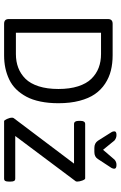

<svg xmlns="http://www.w3.org/2000/svg" viewBox="154 -742 588 936"><g transform="rotate(90 448.0 -274.0)"><path d="M701.1 -440Q678.2 -440 666.3 -457L624.3 -523.6Q620.3 -529.5 620.3 -537.5Q620.3 -547.8 637.3 -547.8H638.9Q652.8 -547.8 664.7 -538.2L710.3 -482.4L758.2 -538.2Q768.9 -547.8 783.2 -547.8H784.8Q802.6 -547.8 802.6 -536.7Q802.6 -531.5 798.7 -523.6L755.1 -457Q744.4 -440 721 -440ZM95.9 0Q72.9 0 72.9 -22.6V-506.5Q72.9 -529.1 95.9 -529.1H249.3Q289.7 -529.1 323.8 -520.6Q357.9 -512.1 387.8 -492.5Q417.8 -472.8 438.6 -442.9Q459.4 -413 471.3 -367.6Q483.2 -322.2 483.2 -264.8Q483.2 -216.8 475 -177.2Q466.9 -137.5 451.4 -108.8Q436 -80.1 415.2 -58.9Q394.4 -37.7 367.6 -25Q340.9 -12.3 311.7 -6.1Q282.6 0 249.3 0ZM139.5 -57.5H243.4Q280.2 -57.5 310.3 -69Q340.5 -80.5 364.1 -104.2Q387.6 -128 400.7 -168.8Q413.8 -209.7 413.8 -264.8Q413.8 -319.9 400.7 -360.7Q387.6 -401.5 364.1 -425.5Q340.5 -449.5 310.3 -461Q280.2 -472.5 243.4 -472.5H139.5ZM570.7 0Q566.4 0 560 -13.9Q553.7 -27.7 553.7 -38.8Q553.7 -43.6 556.1 -47.2L777.6 -340.9H584.6Q569.2 -340.9 569.2 -363.9V-372.6Q569.2 -395.2 584.6 -395.2H849.8Q854.9 -395.2 860.1 -381.3Q865.2 -367.4 865.2 -356.3Q865.2 -352.4 863.7 -349.2L642.9 -54.3H850.6Q858.5 -54.3 861.9 -49.1Q865.2 -44 865.2 -31.7V-22.6Q865.2 -10.3 861.9 -5.2Q858.5 0 850.6 0Z"/></g></svg>

Font: Jaldi
Style: Regular
Weight: 400
Designer: Pablo Cosgaya and Nicolas Silva
Foundry: Omnibus-Type
Version: Version 1.001;PS 001.001;hotconv 1.0.70;makeotf.lib2.5.58329